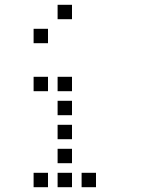

<svg xmlns="http://www.w3.org/2000/svg" viewBox="-20 -800 640 800"><path d="M221 -780Q220 -780 220 -780Q220 -780 220 -779V-721Q220 -720 220 -720Q220 -720 221 -720H279Q280 -720 280 -720Q280 -720 280 -721V-779Q280 -780 280 -780Q280 -780 279 -780ZM121 -680Q120 -680 120 -680Q120 -680 120 -679V-621Q120 -620 120 -620Q120 -620 121 -620H179Q180 -620 180 -620Q180 -620 180 -621V-679Q180 -680 180 -680Q180 -680 179 -680ZM121 -480Q120 -480 120 -480Q120 -480 120 -479V-421Q120 -420 120 -420Q120 -420 121 -420H179Q180 -420 180 -420Q180 -420 180 -421V-479Q180 -480 180 -480Q180 -480 179 -480ZM221 -480Q220 -480 220 -480Q220 -480 220 -479V-421Q220 -420 220 -420Q220 -420 221 -420H279Q280 -420 280 -420Q280 -420 280 -421V-479Q280 -480 280 -480Q280 -480 279 -480ZM221 -380Q220 -380 220 -380Q220 -380 220 -379V-321Q220 -320 220 -320Q220 -320 221 -320H279Q280 -320 280 -320Q280 -320 280 -321V-379Q280 -380 280 -380Q280 -380 279 -380ZM221 -280Q220 -280 220 -280Q220 -280 220 -279V-221Q220 -220 220 -220Q220 -220 221 -220H279Q280 -220 280 -220Q280 -220 280 -221V-279Q280 -280 280 -280Q280 -280 279 -280ZM221 -180Q220 -180 220 -180Q220 -180 220 -179V-121Q220 -120 220 -120Q220 -120 221 -120H279Q280 -120 280 -120Q280 -120 280 -121V-179Q280 -180 280 -180Q280 -180 279 -180ZM121 -80Q120 -80 120 -80Q120 -80 120 -79V-21Q120 -20 120 -20Q120 -20 121 -20H179Q180 -20 180 -20Q180 -20 180 -21V-79Q180 -80 180 -80Q180 -80 179 -80ZM221 -80Q220 -80 220 -80Q220 -80 220 -79V-21Q220 -20 220 -20Q220 -20 221 -20H279Q280 -20 280 -20Q280 -20 280 -21V-79Q280 -80 280 -80Q280 -80 279 -80ZM321 -80Q320 -80 320 -80Q320 -80 320 -79V-21Q320 -20 320 -20Q320 -20 321 -20H379Q380 -20 380 -20Q380 -20 380 -21V-79Q380 -80 380 -80Q380 -80 379 -80Z"/></svg>

Font: Doto Medium
Style: Regular
Weight: 500
Monospace: yes
Version: Version 1.000